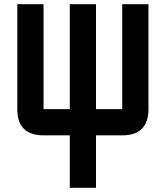

<svg xmlns="http://www.w3.org/2000/svg" viewBox="-20 -895 790 915"><path d="M562.5 -875H687.5V-375Q687.5 -250 562.5 -250H437.5V0H312.5V-250H187.5Q62.5 -250 62.5 -375V-875H187.5V-375H312.5V-875H437.5V-375H562.5Z"/></svg>

Font: Oldtimer
Style: Regular
Weight: 400
Designer: GGBotNet
Foundry: GGBotNet
Version: 1.00